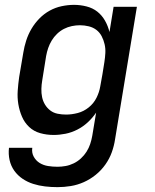

<svg xmlns="http://www.w3.org/2000/svg" viewBox="-20 -548 640 791"><path d="M217 223Q191 223 165.5 220Q140 217 116.5 209.5Q93 202 73 188.5Q53 175 39 155.5Q25 136 19.5 111.5Q14 87 17 61H113Q110 81 119 97.5Q128 114 143.5 123.5Q159 133 178 136Q197 139 217 139Q233 139 250 136Q267 133 283.5 125Q300 117 313.5 104.5Q327 92 336.5 77Q346 62 351.5 45.5Q357 29 360 12L376 -84Q361 -62 341.5 -44Q322 -26 298.5 -14Q275 -2 250 3Q225 8 201 8Q172 8 145.5 0.5Q119 -7 100 -25Q81 -43 70.5 -67.5Q60 -92 55.5 -119Q51 -146 53 -174.5Q55 -203 59 -231L76 -331Q80 -356 88 -381Q96 -406 109.5 -429Q123 -452 142 -471.5Q161 -491 184.5 -504Q208 -517 234 -522.5Q260 -528 285 -528Q311 -528 336.5 -521.5Q362 -515 381 -500Q400 -485 412.5 -463Q425 -441 431 -416L448 -520H544L454 26Q450 53 440.5 79.5Q431 106 414 130Q397 154 374 172.5Q351 191 325 202.5Q299 214 271.5 218.5Q244 223 217 223ZM252 -76Q276 -76 300.5 -82.5Q325 -89 345.5 -105.5Q366 -122 377.5 -145Q389 -168 393 -192Q398 -217 402 -242Q406 -267 410 -292Q413 -311 414 -329.5Q415 -348 411 -365.5Q407 -383 399 -398.5Q391 -414 377.5 -424.5Q364 -435 346 -439.5Q328 -444 309 -444Q293 -444 276 -440.5Q259 -437 243.5 -429Q228 -421 215 -408.5Q202 -396 193 -381Q184 -366 178.5 -350Q173 -334 170 -317L154 -217Q151 -200 150.5 -182Q150 -164 153.5 -147.5Q157 -131 165.5 -117Q174 -103 187 -93Q200 -83 217 -79.5Q234 -76 252 -76Z"/></svg>

Font: Iosevka SS04 Md Ex Obl
Style: Regular
Weight: 500
Width: 7
Italic angle: -9°
Monospace: yes
Designer: Belleve Invis
Foundry: Belleve Invis
Version: Version 19.0.0; ttfautohint (v1.8.4)